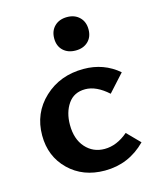

<svg xmlns="http://www.w3.org/2000/svg" viewBox="-103 -727 652 805"><g transform="rotate(-15 223.5 -324.5)"><path d="M265 -511Q231 -511 210.5 -530.5Q190 -550 190 -583Q190 -616 210.5 -636Q231 -656 265 -656Q298 -656 318.5 -636Q339 -616 339 -583Q339 -550 318.5 -530.5Q298 -511 265 -511ZM253 7Q158 7 97 -52.5Q36 -112 36 -203Q36 -300 104.5 -364Q173 -428 275 -428Q363 -428 427 -373L359 -298Q308 -344 260 -344Q211 -344 185.5 -307Q160 -270 160 -216Q160 -154 192.5 -117.5Q225 -81 275 -81Q328 -81 377 -123L431 -68Q357 7 253 7Z"/></g></svg>

Font: EauTest
Style: Bold
Weight: 700
Designer: Christian Thalmann (Catharsis Fonts)
Version: Version 0.001;PS 000.001;hotconv 1.0.88;makeotf.lib2.5.64775